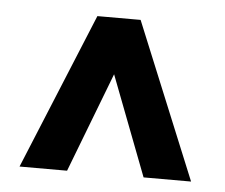

<svg xmlns="http://www.w3.org/2000/svg" viewBox="-36 -751 509 435"><g transform="rotate(5 218.0 -533.5)"><path d="M222.6 -594.4 131.1 -356H23L169 -710.9H246ZM305.1 -356 213.8 -594.4 190.1 -710.9H267.3L413.1 -356Z"/></g></svg>

Font: Vazirmatn
Style: Regular
Weight: 400
Designer: Saber Rastikerdar
Foundry: Saber Rastikerdar
Version: Version 33.003;September 2, 2022;FontCreator 14.0.0.2862 64-